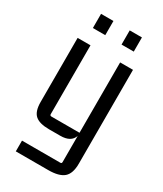

<svg xmlns="http://www.w3.org/2000/svg" viewBox="-213 -744 869 1021"><g transform="rotate(30 222.0 -233.0)"><path d="M168 -576H92V-663H168ZM343 -576H268V-663H343ZM300 131Q309 131 309 122V-39Q294 7 228 7H159Q100 7 74 -16Q48 -39 48 -96V-490H127V-67Q127 -58 137 -58H309V-490H388V86Q388 147 359 172Q330 197 264 197H65V131Z"/></g></svg>

Font: Gemunu Libre
Style: Regular
Weight: 400
Designer: Puspanada Ekanayake, Sola Matas, Pathum Egodawatta, Kosala Senevirathne
Foundry: mooniak
Version: Version 1.100